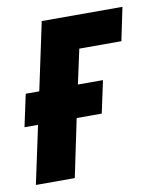

<svg xmlns="http://www.w3.org/2000/svg" viewBox="-81 -602 536 656"><g transform="rotate(-10 187.5 -274.0)"><path d="M126 0 168 -201H255L279 -313H192L218 -433H364L388 -548H108L58 -313H11L-13 -201H34L-9 0Z"/></g></svg>

Font: Noto Sans UI Condensed ExtraBold
Style: Italic
Weight: 800
Width: 3
Designer: Monotype Design Team
Foundry: Monotype Imaging Inc.
Version: 1.001